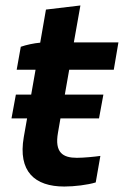

<svg xmlns="http://www.w3.org/2000/svg" viewBox="-20 -675 453 702"><path d="M215 7C252 7 301 1 330 -8L347 -105C327 -102 286 -98 261 -98C210 -98 179 -117 192 -190L201 -242H342L358 -329H217L233 -420H396L413 -520H250L274 -655L148 -640L127 -519C104 -517 76 -511 56 -504L41 -420H110L94 -329H38L22 -242H79L67 -174C45 -48 107 7 215 7Z"/></svg>

Font: Fixel Display 20240404 SemiBold
Style: Italic
Weight: 600
Italic angle: -10°
Designer: AlfaBravo + MacPaw
Foundry: Kyrylo Tkachov, Marchela Mozhyna, Serhii Makarenko, Maria Weinstein, Zakhar Kryvoshyya
Version: Version 1.211;Glyphs 3.2 (3225)